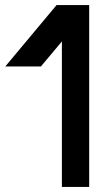

<svg xmlns="http://www.w3.org/2000/svg" viewBox="-20 -740 431 760"><path d="M1 -477 204 -720H333V0H225V-576L142 -477Z"/></svg>

Font: Orbitron
Style: Regular
Weight: 500
Designer: Matt McInerney
Foundry: Matt McInerney
Version: 1.000